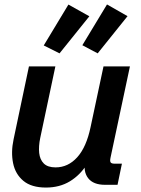

<svg xmlns="http://www.w3.org/2000/svg" viewBox="-20 -823 627 855"><path d="M184.6 12.2Q120.1 12.2 84.2 -17.6Q48.3 -47.4 38.3 -96.4Q28.3 -145.5 40.5 -202.6L108.9 -527.3H226.6L159.2 -209Q151.4 -171.4 154.5 -141.8Q157.7 -112.3 175 -95Q192.4 -77.6 227.5 -77.6Q283.2 -77.6 324 -122.8Q364.7 -168 383.3 -256.8L440.9 -527.3H558.6L472.2 -121.1Q468.8 -105.5 472.7 -99.9Q476.6 -94.2 489.7 -94.2H522.9L503.4 0H447.8Q395.5 0 372.6 -29.5Q349.6 -59.1 359.9 -108.9L364.7 -134.3L366.2 -90.3Q336.9 -43.5 291.3 -15.6Q245.6 12.2 184.6 12.2ZM245.1 -585.4 174.8 -620.6 284.7 -802.7 377.9 -750.5ZM415 -585.4 346.7 -621.6 456.5 -803.2 547.9 -751Z"/></svg>

Font: Schibsted Grotesk SemiBold
Style: Italic
Weight: 600
Italic angle: -12°
Designer: Bakken & Baeck AS, Henrik Kongsvoll
Foundry: Schibsted ASA
Version: Version 1.100;gftools[0.9.25]